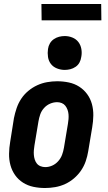

<svg xmlns="http://www.w3.org/2000/svg" viewBox="-20 -936 540 964"><path d="M206 8Q176 8 147.5 2Q119 -4 95.5 -19Q72 -34 56 -56.5Q40 -79 32.5 -106.5Q25 -134 25.5 -164Q26 -194 31 -223L50 -343Q55 -368 63.5 -393Q72 -418 86.5 -440Q101 -462 122 -479.5Q143 -497 167 -508Q191 -519 216.5 -523.5Q242 -528 267 -528Q297 -528 325.5 -522Q354 -516 377.5 -501Q401 -486 417.5 -463.5Q434 -441 441.5 -413.5Q449 -386 448.5 -356Q448 -326 443 -297L423 -177Q419 -152 410.5 -127Q402 -102 387 -80Q372 -58 351.5 -40.5Q331 -23 307 -12Q283 -1 257 3.5Q231 8 206 8ZM207 -97Q225 -97 242 -104.5Q259 -112 272 -126.5Q285 -141 291.5 -158.5Q298 -176 301 -194L321 -314Q323 -326 324 -338Q325 -350 324 -362Q323 -374 319 -385Q315 -396 308 -405Q301 -414 290 -418.5Q279 -423 267 -423Q249 -423 231.5 -415.5Q214 -408 201 -393.5Q188 -379 182 -361.5Q176 -344 173 -326L153 -206Q151 -194 150 -182Q149 -170 150 -158Q151 -146 154.5 -135Q158 -124 165 -115Q172 -106 183.5 -101.5Q195 -97 207 -97ZM305 -585Q285 -585 266 -592.5Q247 -600 235.5 -615Q224 -630 221 -650Q218 -670 221 -690Q223 -705 230.5 -718Q238 -731 250.5 -739.5Q263 -748 277 -751.5Q291 -755 305 -755Q325 -755 343.5 -747.5Q362 -740 373.5 -725Q385 -710 388.5 -690Q392 -670 388 -650Q386 -635 379 -622Q372 -609 359.5 -600.5Q347 -592 333 -588.5Q319 -585 305 -585ZM189 -834 188 -916H488L489 -834Z"/></svg>

Font: Iosevka Extrabold
Style: Italic
Weight: 800
Italic angle: -9°
Monospace: yes
Designer: Belleve Invis
Foundry: Belleve Invis
Version: Version 32.5.0; ttfautohint (v1.8.4)